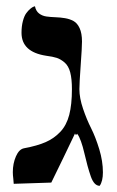

<svg xmlns="http://www.w3.org/2000/svg" viewBox="-20 -581 375 614"><path d="M233.9 -295.9Q233.9 -267.6 245.6 -233.2Q257.3 -198.7 271.5 -170.7Q285.6 -142.6 297.4 -104Q309.1 -65.4 309.1 -29.8Q309.1 -1.5 298.8 13.2Q280.8 13.2 270.3 -17.1Q259.8 -47.4 249.8 -91.1Q239.7 -134.8 227.1 -153.8V-150.9H220.2V-154.8Q208.5 -129.4 182.4 -75.9Q156.2 -22.5 144 2.9L23.9 6.8Q23.9 1.5 22.5 -9.8Q21 -21 21 -30.8Q21 -58.1 31 -81.1Q41 -104 57.1 -106.9Q99.1 -114.7 126 -126.5Q152.8 -138.2 172.9 -159.4Q192.9 -180.7 201.4 -213.6Q210 -246.6 210 -295.9Q210 -328.6 204.6 -349.4Q199.2 -370.1 186.8 -380.9Q174.3 -391.6 161.9 -395.8Q149.4 -399.9 127 -402.8Q48.8 -415 48.8 -476.1Q48.8 -497.1 53.2 -513.7Q57.6 -530.3 64 -538.8Q70.3 -547.4 76.7 -552.7Q83 -558.1 87.4 -559.6L91.8 -561Q94.7 -545.9 104.7 -538.1Q114.7 -530.3 128.2 -528.3Q141.6 -526.4 157.2 -525.9Q172.9 -525.4 187.7 -522.9Q202.6 -520.5 214.8 -513.9Q227.1 -507.3 234.6 -491Q242.2 -474.6 242.2 -448.2Q242.2 -429.2 238 -371.8Q233.9 -314.5 233.9 -295.9Z"/></svg>

Font: Linear Smooth Low Contrast
Style: Regular
Weight: 500
Designer: Philipp H. Poll, Flanker
Foundry: Philipp H. Poll, reworked by Flanker
Version: Version 1.010 | FøM Fix